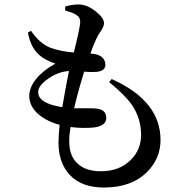

<svg xmlns="http://www.w3.org/2000/svg" viewBox="-20 -799 819 860"><path d="M445 41C528 41 592 18 639 -29C679 -69 699 -117 699 -172C699 -289 626 -380 480 -445L469 -431C517 -392 551 -358 571 -329C598 -289 612 -244 612 -195C612 -150 596 -112 564 -81C530 -48 486 -32 432 -32C387 -32 353 -43 329 -65C303 -88 290 -121 290 -166C290 -186 292 -207 296 -230C335 -225 370 -225 401 -228C438 -233 456 -247 456 -271C456 -297 440 -311 408 -313C401 -314 388 -314 368 -314C345 -314 326 -314 312 -314C325 -369 340 -424 357 -478C376 -476 394 -476 411 -477C438 -479 452 -490 452 -509C452 -521 448 -531 440 -540C430 -550 416 -556 397 -558L385 -559C396 -590 407 -618 420 -642C423 -647 427 -653 432 -660C441 -674 446 -686 446 -695C446 -710 434 -728 409 -748C382 -769 357 -779 332 -779C313 -779 293 -776 272 -770V-752C292 -746 307 -741 316 -736C325 -731 331 -726 334 -721C338 -714 340 -706 339 -696C338 -681 329 -637 311 -565L310 -564C271 -567 237 -574 206 -585C173 -598 144 -624 119 -661L105 -653C114 -604 133 -569 164 -546C181 -533 203 -523 228 -514C193 -495 165 -473 144 -448C122 -421 111 -395 111 -369C111 -312 162 -263 247 -240C244 -207 242 -180 242 -161C242 -100 259 -51 293 -15C328 22 379 41 445 41ZM259 -319C187 -330 151 -353 151 -386C151 -407 167 -427 198 -448C227 -468 258 -479 289 -481C278 -427 268 -373 259 -319Z"/></svg>

Font: AllPunType SemiBold
Style: Regular
Weight: 600
Version: 1.0